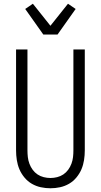

<svg xmlns="http://www.w3.org/2000/svg" viewBox="-20 -1000 540 1028"><path d="M250 8Q224 8 198.5 2.5Q173 -3 150.5 -16Q128 -29 111 -49.5Q94 -70 84 -93.5Q74 -117 70 -143Q66 -169 66 -195V-735H127V-195Q127 -177 129 -159Q131 -141 137.5 -123.5Q144 -106 155 -91Q166 -76 181 -66Q196 -56 214 -51.5Q232 -47 250 -47Q268 -47 286 -51.5Q304 -56 319 -66Q334 -76 345 -91Q356 -106 362.5 -123.5Q369 -141 371 -159Q373 -177 373 -195V-735H434V-195Q434 -169 430 -143Q426 -117 416 -93.5Q406 -70 389 -49.5Q372 -29 349.5 -16Q327 -3 301.5 2.5Q276 8 250 8ZM212 -815 115 -952 156 -980 250 -862 344 -980 385 -952 288 -815Z"/></svg>

Font: Iosevka Light
Style: Regular
Weight: 300
Monospace: yes
Designer: Belleve Invis
Foundry: Belleve Invis
Version: Version 32.5.0; ttfautohint (v1.8.4)